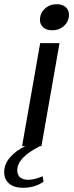

<svg xmlns="http://www.w3.org/2000/svg" viewBox="-56 -695 351 913"><path d="M272 -625Q272 -594 249 -572.5Q226 -551 192 -551Q166 -551 150 -564.5Q134 -578 134 -601Q134 -632 157 -653.5Q180 -675 214 -675Q240 -675 256 -661.5Q272 -648 272 -625ZM26 115Q26 137 40 148.5Q54 160 78 160Q108 160 147 143L151 169Q134 182 108 190Q82 198 54 198Q11 198 -12.5 178Q-36 158 -36 124Q-36 85 -8 53Q20 21 64 0H49L135 -490H227L141 0H134Q26 54 26 115Z"/></svg>

Font: Fahkwang
Style: Italic
Weight: 400
Italic angle: -10°
Version: Version 1.000; ttfautohint (v1.6)